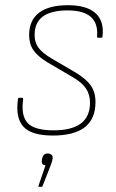

<svg xmlns="http://www.w3.org/2000/svg" viewBox="-20 -510 446 738"><path d="M183 11Q102 11 70.5 -22.5Q39 -56 49 -129Q49 -134 53 -134H66Q69 -134 69 -128Q60 -65 86.5 -37Q113 -9 186 -9Q326 -9 326 -115Q326 -147 310 -170.5Q294 -194 257 -215L163 -270Q125 -293 108.5 -317Q92 -341 92 -375Q92 -432 130 -461Q168 -490 241 -490Q313 -490 347 -459.5Q381 -429 374 -370Q374 -365 369 -365H356Q353 -365 353 -370Q362 -470 240 -470Q113 -470 113 -376Q113 -347 127.5 -327Q142 -307 177 -286L271 -231Q312 -206 329.5 -180.5Q347 -155 347 -118Q347 -53 306 -21Q265 11 183 11ZM131 208Q126 208 128 204L155 125Q138 125 141 106L142 99Q144 90 149 85Q154 80 163 80Q172 80 178 85Q184 90 182 100L181 106Q180 111 178 116.5Q176 122 173 130L144 204Q143 208 140 208Z"/></svg>

Font: Sofia Sans Semi Condensed Thin
Style: Italic
Weight: 250
Italic angle: -9°
Version: Version 4.100